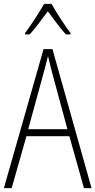

<svg xmlns="http://www.w3.org/2000/svg" viewBox="-20 -968 491 988"><path d="M245 -948H207C183 -905 137 -835 109 -798V-791H133C162 -823 199 -873 226 -910C254 -872 289 -824 319 -791H343V-798C320 -827 270 -903 245 -948ZM412 0H451L250 -715H204L0 0H40L116 -267H337ZM249 -591 327 -303H125L204 -591C212 -623 220 -649 227 -679C234 -649 242 -621 249 -591Z"/></svg>

Font: Noto Sans Gurmukhi Condensed ExtraLight
Style: Regular
Weight: 200
Width: 3
Designer: Jelle Bosma - Monotype Design Team
Foundry: Monotype Imaging Inc.
Version: Version 2.004